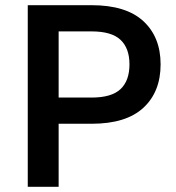

<svg xmlns="http://www.w3.org/2000/svg" viewBox="-20 -720 680 740"><path d="M87 -700H333Q466 -700 532.5 -638.5Q599 -577 599 -472Q599 -366 532.5 -304.5Q466 -243 333 -243H206V0H87ZM333 -344Q410 -344 444.5 -376.5Q479 -409 479 -472Q479 -534 444.5 -566.5Q410 -599 333 -599H206V-344Z"/></svg>

Font: Golos UI Medium
Style: Regular
Weight: 500
Designer: A.Korolkova, Vitaly Kuzmin
Foundry: ParaType Ltd
Version: Version 2.000